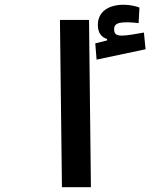

<svg xmlns="http://www.w3.org/2000/svg" viewBox="-20 -776 626 796"><path d="M236.8 0H356.9L349.1 -693.4H228.5ZM380.4 -528.8 583.5 -571.8 576.7 -641.1C547.4 -635.7 505.9 -628.4 485.8 -628.4C463.9 -628.4 453.1 -633.8 453.1 -654.8C453.1 -677.2 468.8 -683.6 508.8 -683.6C520 -683.6 539.6 -682.1 554.7 -680.2L558.1 -744.6C542 -751 517.6 -756.3 493.2 -756.3C430.2 -756.3 385.7 -728 385.7 -672.4C385.7 -641.1 399.4 -622.1 423.8 -614.3V-608.4L375 -596.2Z"/></svg>

Font: Cascadia Code PL SemiBold
Style: Regular
Weight: 600
Monospace: yes
Designer: Aaron Bell
Foundry: Saja Typeworks
Version: Version 2404.023